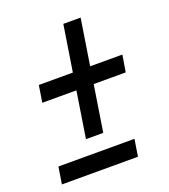

<svg xmlns="http://www.w3.org/2000/svg" viewBox="-118 -705 695 790"><g transform="rotate(-20 230.0 -309.5)"><path d="M351.1 0H18.1L29.8 -74.2H362.8ZM293.5 -417H434.6L422.4 -343.3H282.2L250.5 -141.1H174.8L206.5 -343.3H57.1L68.8 -417H217.8L249.5 -618.7H325.2Z"/></g></svg>

Font: MAUL Condensed Italic
Style: Condenced Regular Italic
Weight: 400
Italic angle: -12°
Designer: MAUL
Version: Version 1.0; 2020; ttfautohint (v1.8.3)